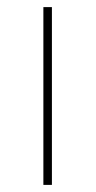

<svg xmlns="http://www.w3.org/2000/svg" viewBox="-20 -520 271 540"><path d="M102 -500H126V0H102Z"/></svg>

Font: Haskoy Thin
Style: Regular
Weight: 100
Designer: Ertekin Erdin
Foundry: Ertekin Erdin
Version: Version 2.000; ttfautohint (v1.8.4.7-5d5b)